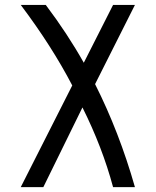

<svg xmlns="http://www.w3.org/2000/svg" viewBox="-20 -557 626 772"><path d="M63.5 -537.1H164.1Q252 -420.4 316.9 -304.7L434.6 -537.1H522.5L362.3 -218.8Q459.5 -25.9 522.5 195.3H434.6Q391.6 35.2 311.5 -125L154.3 195.3H63.5L270.5 -213.4Q188.5 -371.1 63.5 -537.1Z"/></svg>

Font: Consola Mono
Style: Book
Weight: 400
Monospace: yes
Version: Version 2.001